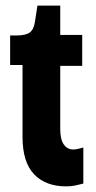

<svg xmlns="http://www.w3.org/2000/svg" viewBox="-20 -652 340 682"><path d="M215 10Q142 10 101 -33Q60 -76 60 -166V-421H16V-526H38Q71 -526 85.5 -536.5Q100 -547 104 -574L113 -632H194V-528H272V-418H194V-193Q194 -157 206.5 -139Q219 -121 240 -121Q248 -121 256.5 -123Q265 -125 276 -128V0Q261 4 247 7Q233 10 215 10Z"/></svg>

Font: Bricolage Grotesque 24pt Condensed
Style: Bold
Weight: 700
Width: 3
Designer: Mathieu Triay
Foundry: Atelier Triay
Version: Version 1.001;gftools[0.9.33.dev8+g029e19f]